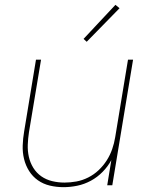

<svg xmlns="http://www.w3.org/2000/svg" viewBox="-20 -767 640 795"><path d="M243 8Q214 8 186.5 1.5Q159 -5 137 -20.5Q115 -36 100.5 -59Q86 -82 79.5 -109Q73 -136 74 -165Q75 -194 80 -223L129 -520H150L100 -220Q96 -194 95 -168Q94 -142 99.5 -117.5Q105 -93 118 -72Q131 -51 151 -37Q171 -23 196 -17Q221 -11 247 -11Q271 -11 296 -15.5Q321 -20 345 -32Q369 -44 388.5 -62.5Q408 -81 422 -103Q436 -125 444.5 -149.5Q453 -174 457 -199L510 -520H531L445 0H424L441 -104Q427 -78 405 -55.5Q383 -33 356 -18.5Q329 -4 300 2Q271 8 243 8ZM339 -594 326 -606 458 -747 475 -733Z"/></svg>

Font: Iosevka Aile Thin
Style: Italic
Weight: 100
Italic angle: -9°
Designer: Belleve Invis
Foundry: Belleve Invis
Version: Version 31.1.0; ttfautohint (v1.8.4)